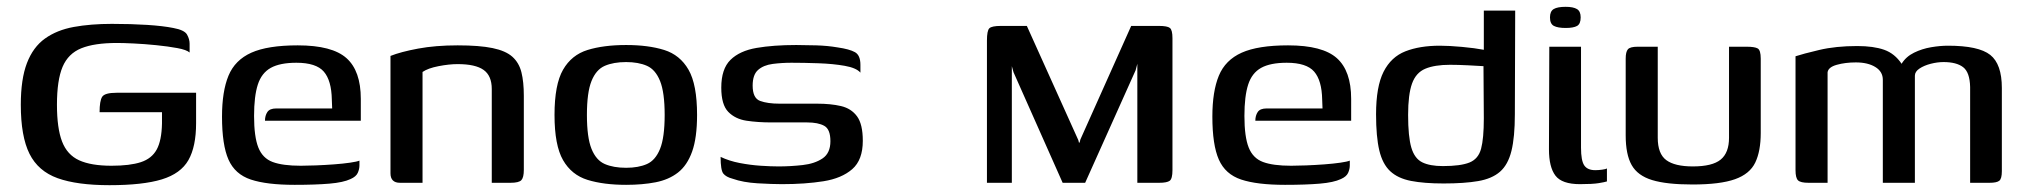

<svg xmlns="http://www.w3.org/2000/svg" viewBox="-20 -536 5939 563"><path d="M301 7Q206 7 149 -13.5Q92 -34 66.5 -85Q41 -136 41 -229Q41 -304 59 -351Q77 -398 112 -423Q147 -448 196.5 -457Q246 -466 308 -466Q365 -466 411.5 -463Q458 -460 488 -454Q521 -448 528.5 -434.5Q536 -421 536 -408V-382Q527 -390 500 -395Q473 -400 438.5 -403.5Q404 -407 372.5 -408.5Q341 -410 323 -410Q257 -410 218.5 -394.5Q180 -379 163.5 -340Q147 -301 147 -229Q147 -160 162 -121Q177 -82 212 -66Q247 -50 307 -50Q361 -50 393 -60.5Q425 -71 439.5 -97.5Q454 -124 455 -174Q455 -185 455 -193.5Q455 -202 455 -207H272Q272 -240 279.5 -252Q287 -264 322 -264H555V-175Q555 -106 532.5 -66.5Q510 -27 454.5 -10Q399 7 301 7Z M844 6Q762 6 715.5 -9.5Q669 -25 650 -68Q631 -111 631 -194Q631 -268 650 -314Q669 -360 717 -381.5Q765 -403 853 -403Q954 -403 996 -365.5Q1038 -328 1038 -246V-182H757Q757 -197 764 -207.5Q771 -218 790 -218H954L953 -244Q952 -300 929.5 -326Q907 -352 849 -352Q801 -352 774 -337Q747 -322 736 -288Q725 -254 725 -196Q725 -135 737.5 -103.5Q750 -72 779.5 -61Q809 -50 862 -50Q880 -50 906 -51Q932 -52 959 -54Q986 -56 1006.5 -59Q1027 -62 1034 -65V-51Q1034 -40 1029 -29Q1024 -18 1008 -11Q987 -1 946 2.5Q905 6 844 6Z M1153 0Q1125 0 1125 -28V-372Q1155 -384 1206 -393.5Q1257 -403 1322 -403Q1386 -403 1424.5 -395Q1463 -387 1482.5 -369.5Q1502 -352 1509 -324Q1516 -296 1516 -255V-38Q1516 -16 1509 -8Q1502 0 1477 0H1422V-275Q1422 -314 1398 -331Q1374 -348 1322 -348Q1297 -348 1266 -342Q1235 -336 1219 -325V0Z M1816 6Q1750 6 1703 -8.5Q1656 -23 1631 -66.5Q1606 -110 1606 -199Q1606 -288 1631 -331.5Q1656 -375 1703 -389.5Q1750 -404 1816 -404Q1881 -404 1927.5 -389.5Q1974 -375 1999 -331.5Q2024 -288 2024 -199Q2024 -132 2009.5 -91.5Q1995 -51 1968 -30Q1941 -9 1902.5 -1.5Q1864 6 1816 6ZM1816 -44Q1852 -44 1877 -55Q1902 -66 1915.5 -99.5Q1929 -133 1929 -199Q1929 -265 1915.5 -298.5Q1902 -332 1877 -343Q1852 -354 1816 -354Q1779 -354 1753.5 -343Q1728 -332 1714.5 -298.5Q1701 -265 1701 -199Q1701 -133 1714.5 -99.5Q1728 -66 1753.5 -55Q1779 -44 1816 -44Z M2273 4Q2244 4 2201.5 1.5Q2159 -1 2128 -12Q2109 -17 2101 -27Q2093 -37 2093 -76Q2118 -64 2149 -58Q2180 -52 2210.5 -50Q2241 -48 2263 -48Q2298 -48 2333.5 -52Q2369 -56 2392 -71.5Q2415 -87 2415 -122Q2415 -157 2397 -167Q2379 -177 2347 -177H2242Q2202 -177 2169 -182Q2136 -187 2115.5 -208Q2095 -229 2095 -279Q2095 -334 2122 -360.5Q2149 -387 2198.5 -395.5Q2248 -404 2315 -404Q2340 -404 2373.5 -403Q2407 -402 2436 -397Q2471 -392 2487 -383Q2503 -374 2503 -346V-323Q2491 -337 2457 -343Q2423 -349 2380 -350.5Q2337 -352 2301 -352Q2272 -352 2245.5 -348.5Q2219 -345 2203 -331Q2187 -317 2187 -285Q2187 -248 2209 -240Q2231 -232 2266 -232H2376Q2416 -232 2446 -225Q2476 -218 2493 -195Q2510 -172 2510 -123Q2510 -67 2479 -40Q2448 -13 2394.5 -4.5Q2341 4 2273 4Z M2874 0V-417Q2874 -446 2881 -453Q2888 -460 2915 -460H2991L3142 -125L3144 -117L3146 -119L3148 -127L3297 -460H3378Q3403 -460 3410.5 -454Q3418 -448 3418 -424V-37Q3418 -12 3410 -6Q3402 0 3379 0H3315V-349L3310 -330L3162 0H3096L2952 -324L2947 -342V0Z M3748 6Q3666 6 3619.5 -9.5Q3573 -25 3554 -68Q3535 -111 3535 -194Q3535 -268 3554 -314Q3573 -360 3621 -381.5Q3669 -403 3757 -403Q3858 -403 3900 -365.5Q3942 -328 3942 -246V-182H3661Q3661 -197 3668 -207.5Q3675 -218 3694 -218H3858L3857 -244Q3856 -300 3833.5 -326Q3811 -352 3753 -352Q3705 -352 3678 -337Q3651 -322 3640 -288Q3629 -254 3629 -196Q3629 -135 3641.5 -103.5Q3654 -72 3683.5 -61Q3713 -50 3766 -50Q3784 -50 3810 -51Q3836 -52 3863 -54Q3890 -56 3910.5 -59Q3931 -62 3938 -65V-51Q3938 -40 3933 -29Q3928 -18 3912 -11Q3891 -1 3850 2.5Q3809 6 3748 6Z M4015 -201Q4015 -282 4037 -325.5Q4059 -369 4101 -385.5Q4143 -402 4202 -402Q4229 -402 4267 -398.5Q4305 -395 4331 -390V-505H4423L4422 -201Q4422 -134 4412 -93.5Q4402 -53 4378.5 -32.5Q4355 -12 4314.5 -5Q4274 2 4213 2Q4156 2 4117.5 -5.5Q4079 -13 4056.5 -34Q4034 -55 4024.5 -95Q4015 -135 4015 -201ZM4211 -49Q4263 -49 4289 -59.5Q4315 -70 4323 -100Q4331 -130 4331 -189L4330 -342Q4315 -343 4285 -344.5Q4255 -346 4232 -346Q4187 -346 4159.5 -334.5Q4132 -323 4120.5 -291Q4109 -259 4109 -199Q4109 -135 4118.5 -103Q4128 -71 4150.5 -60Q4173 -49 4211 -49Z M4571 -454Q4548 -454 4536.5 -460Q4525 -466 4525 -485Q4525 -503 4536 -509.5Q4547 -516 4571 -516Q4593 -516 4604 -509.5Q4615 -503 4615 -485Q4615 -466 4604.5 -460Q4594 -454 4571 -454ZM4613 4Q4560 4 4541 -21Q4522 -46 4522 -98L4523 -399H4616V-103Q4616 -65 4625.5 -51Q4635 -37 4658 -37Q4667 -37 4678 -38.5Q4689 -40 4692 -42V-4Q4686 -2 4668 1Q4650 4 4613 4Z M4841 -399V-132Q4841 -85 4866 -66.5Q4891 -48 4944 -48Q5001 -48 5025.5 -68Q5050 -88 5050 -132V-399Q5051 -399 5063 -399Q5075 -399 5087 -399Q5099 -399 5102 -399Q5125 -399 5134 -394Q5143 -389 5143 -364V-146Q5143 -93 5127 -59.5Q5111 -26 5067.5 -10.5Q5024 5 4943 5Q4867 5 4824.5 -8Q4782 -21 4764.5 -52Q4747 -83 4747 -139V-364Q4747 -384 4753.5 -391.5Q4760 -399 4782 -399Q4797 -399 4811.5 -399Q4826 -399 4841 -399Z M5283 0Q5260 0 5252.5 -7Q5245 -14 5245 -37V-371Q5266 -378 5314.5 -389.5Q5363 -401 5426 -401Q5474 -401 5505 -390Q5536 -379 5556 -349Q5569 -370 5592.5 -381.5Q5616 -393 5642.5 -397.5Q5669 -402 5692 -402Q5782 -402 5816 -375Q5850 -348 5850 -278V-34Q5850 -12 5842.5 -6Q5835 0 5814 0H5757V-281Q5756 -324 5736.5 -339Q5717 -354 5679 -354Q5661 -354 5641.5 -349Q5622 -344 5608.5 -335Q5595 -326 5595 -314V0H5501V-302Q5501 -326 5479 -339.5Q5457 -353 5422 -353Q5391 -353 5366 -346Q5341 -339 5339 -324V0Z"/></svg>

Font: Genos Medium
Style: Regular
Weight: 500
Designer: Robert E. Leuschke
Foundry: Robert E. Leuschke
Version: Version 1.010; ttfautohint (v1.8.3)